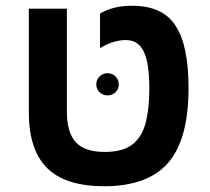

<svg xmlns="http://www.w3.org/2000/svg" viewBox="-20 -636 728 666"><path d="M342 10Q207 10 143.5 -53Q80 -116 80 -246V-606H212V-249Q212 -176 243 -142.5Q274 -109 343 -109Q407 -109 440 -135.5Q473 -162 485.5 -211Q498 -260 498 -329Q498 -386 490 -423Q482 -460 464 -478.5Q446 -497 416 -497Q373 -497 327 -469V-589Q372 -616 438 -616Q544 -616 588 -548Q634 -481 634 -330Q634 -154 564 -72Q493 10 342 10ZM314 -343Q314 -360 325.5 -371Q337 -382 353 -382Q369 -382 380.5 -371Q392 -360 392 -343Q392 -327 380.5 -316Q369 -305 353 -305Q337 -305 325.5 -316Q314 -327 314 -343Z"/></svg>

Font: Noto Sans Hebrew Droid
Style: Regular
Weight: 400
Designer: Monotype Design Team
Foundry: Monotype Imaging Inc.
Version: Version 1.100